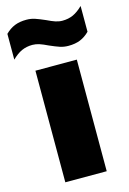

<svg xmlns="http://www.w3.org/2000/svg" viewBox="-161 -855 613 914"><g transform="rotate(-15 145.5 -398.0)"><path d="M43.5 0V-550H247.5V0ZM136 -649.5Q112.5 -661 95.2 -666.8Q78 -672.5 61 -672.5Q32 -672.5 8.2 -661.8Q-15.5 -651 -40 -627V-754Q-18.5 -775.5 6.2 -785.5Q31 -795.5 64 -795.5Q86.5 -795.5 106 -789Q125.5 -782.5 155 -769.5Q178.5 -758 195.8 -752.2Q213 -746.5 230 -746.5Q259 -746.5 282.8 -757.2Q306.5 -768 331 -792V-665Q309.5 -643.5 284.8 -633.5Q260 -623.5 227 -623.5Q204.5 -623.5 185 -630Q165.5 -636.5 136 -649.5Z"/></g></svg>

Font: Encode Sans Semi Condensed Black
Style: Regular
Weight: 900
Width: 4
Designer: Multiple Designers
Foundry: Impallari Type
Version: Version 2.000